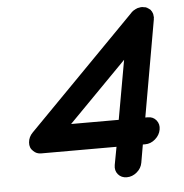

<svg xmlns="http://www.w3.org/2000/svg" viewBox="-51 -747 766 799"><g transform="rotate(-5 332.0 -348.0)"><path d="M555 -239Q578 -239 591 -222.5Q604 -206 600 -184Q596 -161 577 -144.5Q558 -128 535 -128H525L512 -53Q508 -30 489 -14Q470 2 447 2Q424 2 410.5 -14Q397 -30 401 -53L415 -128H102H100Q81 -128 68 -141Q52 -155 54 -178Q56 -201 73 -218L524 -677Q524 -679 526 -679L531 -684Q532 -684 533 -685Q534 -686 535 -687L541 -690Q543 -692 545 -692L551 -695Q552 -695 553.5 -695.5Q555 -696 556 -696Q558 -697 562 -697Q564 -698 568 -698H570H573Q576 -698 578 -697Q582 -697 583 -696Q584 -696 586 -696L588 -695Q589 -694 590.5 -694Q592 -694 593 -693Q594 -692 595 -691Q596 -690 597 -690Q598 -690 599 -689Q600 -688 601 -687Q602 -687 602 -686.5Q602 -686 603 -686L605 -684Q606 -684 607 -682L608 -680Q609 -679 611 -676Q611 -675 613 -671Q614 -670 614 -669Q615 -667 615 -666Q615 -663 616 -662V-656Q617 -655 617 -652Q617 -651 616.5 -648.5Q616 -646 616 -645V-643L545 -239ZM235 -239H434L478 -486Z"/></g></svg>

Font: Quicksand
Style: Bold Italic
Weight: 700
Italic angle: -12°
Designer: Andrew Paglinawan
Foundry: Andrew Paglinawan
Version: 1.002